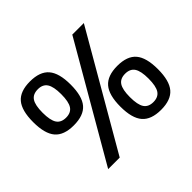

<svg xmlns="http://www.w3.org/2000/svg" viewBox="-169 -956 1211 1211"><g transform="rotate(-45 436.5 -350.0)"><path d="M207 -318Q119 -318 79.5 -364.5Q40 -411 40 -514Q40 -617 79.5 -663.5Q119 -710 207 -710Q295 -710 335 -663.5Q375 -617 375 -514Q375 -411 335.5 -364.5Q296 -318 207 -318ZM290 -514Q290 -581 270.5 -610.5Q251 -640 208 -640Q163 -640 143.5 -610.5Q124 -581 124 -514Q124 -446 143.5 -416.5Q163 -387 207 -387Q251 -387 270.5 -416.5Q290 -446 290 -514ZM268 30H165L605 -730H708ZM538 -343.5Q578 -390 666 -390Q754 -390 793.5 -343.5Q833 -297 833 -194Q833 -91 793.5 -44.5Q754 2 666 2Q578 2 538 -44.5Q498 -91 498 -194Q498 -297 538 -343.5ZM749 -194Q749 -261 729.5 -290.5Q710 -320 666 -320Q622 -320 602.5 -290.5Q583 -261 583 -194Q583 -126 602.5 -96.5Q622 -67 666 -67Q710 -67 729.5 -96.5Q749 -126 749 -194Z"/></g></svg>

Font: Fivo Sans Med
Style: Regular
Weight: 450
Designer: Alexander Slobzheninov
Foundry: Alexander Slobzheninov
Version: 1.0